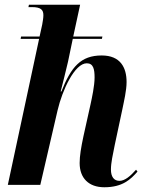

<svg xmlns="http://www.w3.org/2000/svg" viewBox="-20 -780 610 810"><path d="M420 10C497 10 531 -23 560 -56L554 -64C531 -38 507 -17 484 -17C461 -17 448 -34 448 -65C448 -93 456 -128 464 -168L496 -318C503 -353 514 -398 514 -434C514 -495 488 -546 409 -546C321 -546 280 -498 239 -394H236C243 -420 261 -495 267 -520L287 -616H410L412 -626H289L318 -760H102L100 -750H115C153 -750 163 -738 163 -716C163 -705 161 -693 158 -676L147 -626H69L67 -616H145L13 0H150L223 -315C243 -400 295 -513 346 -513C374 -513 379 -488 379 -453C379 -418 368 -368 362 -340L332 -205C322 -158 316 -122 316 -92C316 -29 354 10 420 10Z"/></svg>

Font: Noto Serif Display Condensed
Style: Bold Italic
Weight: 700
Width: 3
Italic angle: -12°
Designer: Monotype Design Team
Foundry: Monotype Imaging Inc.
Version: Version 2.009